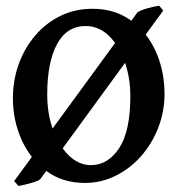

<svg xmlns="http://www.w3.org/2000/svg" viewBox="-20 -609 613 653"><path d="M539.6 -290.5Q539.6 -229.5 518.3 -174.8Q497.1 -120.1 459.5 -77.6Q421.9 -35.2 372.8 -11Q323.7 13.2 268.6 13.2Q192.9 13.2 137.9 -27.3Q83 -67.9 53.5 -133.5Q23.9 -199.2 23.9 -274.9Q23.9 -335.9 43.7 -390.9Q63.5 -445.8 99.9 -488.3Q136.2 -530.8 185.5 -554.9Q234.9 -579.1 294.4 -579.1Q354.5 -579.1 400.1 -554.9Q445.8 -530.8 476.8 -489.7Q507.8 -448.7 523.7 -397.2Q539.6 -345.7 539.6 -290.5ZM423.3 -282.2Q423.3 -344.2 404.3 -398.7Q385.3 -453.1 350.8 -486.8Q316.4 -520.5 271 -520.5Q207.5 -520.5 174.1 -459Q140.6 -397.5 140.6 -287.6Q140.6 -220.7 160.9 -166.3Q181.2 -111.8 214.8 -79.6Q248.5 -47.4 289.1 -47.4Q347.2 -47.4 385.3 -105.2Q423.3 -163.1 423.3 -282.2ZM116.7 0.5Q111.3 5.4 96.2 10.3Q81.1 15.1 65.4 18.8Q49.8 22.5 42.5 23.4L28.3 6.8L447.8 -567.4Q460.4 -575.2 483.9 -581.5Q507.3 -587.9 521.5 -589.4L535.2 -573.2Z"/></svg>

Font: Dai Banna SIL SemiBold
Style: Regular
Weight: 600
Designer: Victor Gaultney
Foundry: SIL International
Version: Version 4.000